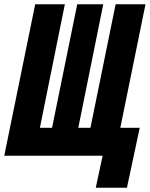

<svg xmlns="http://www.w3.org/2000/svg" viewBox="-55 -730 702 900"><path d="M-35 0 110 -710H249L132 -131H189L307 -710H429L312 -131H369L487 -710H627L509 -131H600L540 150H394L426 0Z"/></svg>

Font: Geist Mono Black
Style: Italic
Weight: 900
Italic angle: -12°
Monospace: yes
Designer: Basement.studio, Andrés Briganti, Mateo Zaragoza
Foundry: Basement.studio, Vercel, Andrés Briganti, Guido Ferreyra, Mateo Zaragoza
Version: Version 1.500; ttfautohint (v1.8.4.7-5d5b)